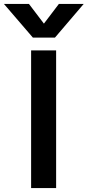

<svg xmlns="http://www.w3.org/2000/svg" viewBox="-98 -955 445 975"><path d="M-78 -935H49L125 -835L201 -935H327L181 -764H69ZM60 -699H187V0H60Z"/></svg>

Font: Prompt Medium
Style: Regular
Weight: 500
Designer: Katatrad Team
Foundry: CadsonDemak
Version: Version 1.000